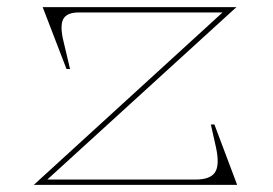

<svg xmlns="http://www.w3.org/2000/svg" viewBox="-20 -520 769 540"><path d="M75 0 606 -485H202Q167 -485 157.5 -465.5Q148 -446 159 -402L177 -326H167L100 -500H645L113 -15H530Q571 -15 584.5 -35Q598 -55 588 -103L573 -170H583L647 0Z"/></svg>

Font: Kalnia SemiExpanded Thin
Style: Regular
Weight: 250
Width: 6
Designer: Frida Medrano
Foundry: Frida Medrano
Version: Version 1.105